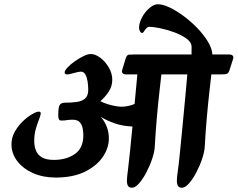

<svg xmlns="http://www.w3.org/2000/svg" viewBox="-20 -862 1117 903"><path d="M34 -183Q34 -140 61 -104.5Q88 -69 135 -48Q182 -27 242 -27Q324 -27 379.5 -54.5Q435 -82 463.5 -124Q492 -166 492 -211Q492 -241 481.5 -267.5Q471 -294 453 -313Q482 -295 519 -282Q556 -269 603 -267Q597 -203 591 -145.5Q585 -88 581 -56Q578 -35 577 -17.5Q576 0 581 10.5Q586 21 601 21Q616 21 634 0.5Q652 -20 668.5 -51.5Q685 -83 696 -116Q707 -149 708 -174Q712 -246 718 -313Q724 -380 730 -432Q736 -484 739 -512H861Q859 -485 854.5 -439Q850 -393 845 -338Q840 -283 834.5 -228Q829 -173 824.5 -127.5Q820 -82 816 -56Q813 -35 812 -17.5Q811 0 816 10.5Q821 21 836 21Q851 21 869 0.5Q887 -20 903.5 -51.5Q920 -83 931 -116Q942 -149 943 -174Q947 -246 953 -313Q959 -380 965 -432Q971 -484 974 -512H1010Q1032 -512 1043 -513.5Q1054 -515 1059 -531L1076 -584Q1083 -606 1055 -606H979Q977 -635 957 -667.5Q937 -700 907 -731Q877 -762 843 -787Q809 -812 777.5 -827Q746 -842 723 -842Q708 -842 692.5 -831.5Q677 -821 663.5 -804Q650 -787 642 -767.5Q634 -748 634 -731Q634 -722 638.5 -714.5Q643 -707 648 -707Q653 -707 657.5 -714.5Q662 -722 668.5 -729Q675 -736 682 -736Q699 -736 731.5 -729.5Q764 -723 798.5 -710.5Q833 -698 857 -680.5Q881 -663 881 -642Q881 -635 881 -624.5Q881 -614 881 -606H620Q598 -606 587 -605Q576 -604 571 -587L555 -534Q548 -512 576 -512H626L613 -373Q570 -355 526.5 -362.5Q483 -370 452 -386Q474 -405 491 -430.5Q508 -456 508 -487Q508 -517 491.5 -545Q475 -573 451.5 -590.5Q428 -608 407 -608Q393 -608 372.5 -598Q352 -588 331.5 -573.5Q311 -559 297.5 -544.5Q284 -530 284 -521Q284 -512 296 -512Q303 -512 315.5 -515.5Q328 -519 341 -522Q354 -525 361 -525Q374 -525 381.5 -511.5Q389 -498 392 -478.5Q395 -459 395 -440Q395 -412 380.5 -399Q366 -386 341 -382.5Q316 -379 285 -379Q269 -379 261.5 -369.5Q254 -360 254 -320Q254 -307 257 -301Q260 -295 269 -295Q282 -295 294 -297Q306 -299 322 -299Q346 -299 356.5 -285.5Q367 -272 369.5 -254.5Q372 -237 372 -226Q372 -166 332.5 -138Q293 -110 233 -110Q197 -110 177 -122Q157 -134 149 -154Q141 -174 141 -199Q141 -229 148 -254Q155 -279 162.5 -297.5Q170 -316 171.5 -326.5Q173 -337 162 -337Q152 -337 131 -325Q110 -313 87.5 -291.5Q65 -270 49.5 -242.5Q34 -215 34 -183Z"/></svg>

Font: Alkatra
Style: Regular
Weight: 400
Designer: Suman Bhandary
Version: Version 1.100;gftools[0.9.22]